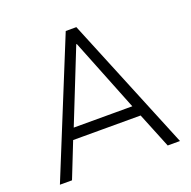

<svg xmlns="http://www.w3.org/2000/svg" viewBox="-127 -844 963 969"><g transform="rotate(-20 354.5 -359.5)"><path d="M33 0 326 -719H383L678 0H612L528 -207L563 -189H147L180 -207L98 0ZM353 -638 192 -234 169 -247H540L517 -234L356 -638Z"/></g></svg>

Font: Nunitoga
Style: Light
Weight: 300
Designer: Vernon Adams
Foundry: Vernon Adams
Version: Version 1.0